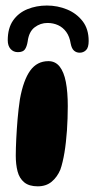

<svg xmlns="http://www.w3.org/2000/svg" viewBox="-20 -651 340 694"><path d="M116.5 22.5Q85 22.5 67.5 8Q50 -6.5 43.5 -31.5Q37 -56.5 37 -88.5Q37 -102 37.5 -117.2Q38 -132.5 38.8 -149.5Q39.5 -166.5 40.8 -184Q42 -201.5 43.5 -219.8Q45 -238 47.2 -256.5Q49.5 -275 52 -292.5Q64.5 -361.5 89.2 -395.8Q114 -430 155 -430Q180 -430 195.5 -410.5Q211 -391 218 -354.8Q225 -318.5 225 -267.5Q225 -245.5 224.2 -223Q223.5 -200.5 222 -179.2Q220.5 -158 218.2 -137.8Q216 -117.5 213 -99.5Q210 -81.5 206.2 -65.8Q202.5 -50 198 -37.5Q186.5 -10.5 166.5 6Q146.5 22.5 116.5 22.5ZM44.5 -462.5Q28.5 -462.5 18.2 -474Q8 -485.5 8 -505.5Q8 -549 27.2 -576.8Q46.5 -604.5 79 -617.8Q111.5 -631 149.5 -631Q188 -631 222.5 -616.8Q257 -602.5 278.8 -574.2Q300.5 -546 300.5 -503Q300.5 -479 291 -469.8Q281.5 -460.5 268 -460.5Q256 -460.5 247.5 -468Q239 -475.5 235.5 -493.5Q231.5 -519 219.5 -535.5Q207.5 -552 190 -560Q172.5 -568 151.5 -568Q126 -568 105.2 -552.2Q84.5 -536.5 80 -501Q77 -482.5 70 -472.5Q63 -462.5 44.5 -462.5Z"/></svg>

Font: Gluten Medium
Style: Regular
Weight: 500
Designer: Tyler Finck
Foundry: Etcetera Type Company
Version: Version 1.300